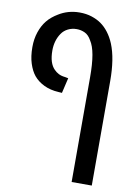

<svg xmlns="http://www.w3.org/2000/svg" viewBox="-96 -702 717 1004"><g transform="rotate(10 263.0 -200.0)"><path d="M356.4 240.2V-315.4Q356.4 -386.7 348.1 -433.6Q339.8 -480.5 322.3 -506.8Q308.1 -532.7 287.6 -542.2Q267.1 -551.8 244.1 -551.8Q219.2 -551.8 198.2 -541.3Q177.2 -530.8 164.6 -512.2Q151.4 -493.2 144.5 -469.7Q137.7 -446.3 137.7 -420.4Q137.7 -385.3 145.5 -361.1Q153.3 -336.9 168 -322.3Q178.7 -311 192.9 -303.7Q207 -296.4 227.1 -294.4L244.6 -291L225.6 -210L206.1 -211.4Q163.1 -213.9 129.6 -230Q96.2 -246.1 74.7 -272Q55.7 -295.4 43.7 -332.5Q31.7 -369.6 31.7 -418.9Q31.7 -462.9 44.2 -499.5Q56.6 -536.1 77.6 -562Q88.4 -575.7 103.3 -587.9Q118.2 -600.1 133.3 -608.9Q157.2 -624 185.3 -632.1Q213.4 -640.1 244.1 -640.1Q279.8 -640.1 308.8 -630.6Q337.9 -621.1 359.4 -606Q381.8 -590.3 400.6 -565.7Q419.4 -541 432.6 -509.3Q448.2 -471.2 455.8 -422.6Q463.4 -374 463.4 -315.4V240.2Z"/></g></svg>

Font: Open Sans
Style: Regular
Weight: 600
Width: 3
Foundry: Ascender Corporation
Version: Version 1.000